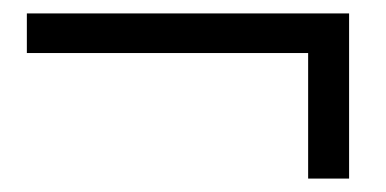

<svg xmlns="http://www.w3.org/2000/svg" viewBox="-20 -432 575 286"><path d="M500 -166V-412H20V-353H439V-166Z"/></svg>

Font: Hind Light
Style: Regular
Weight: 300
Designer: Manushi Parikh, Satya Rajpurohit
Foundry: Indian Type Foundry
Version: Version 1.201;PS 1.0;hotconv 1.0.78;makeotf.lib2.5.61930; tt